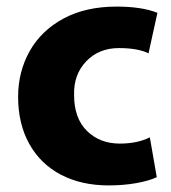

<svg xmlns="http://www.w3.org/2000/svg" viewBox="-20 -524 520 583"><path d="M456 14Q433 25 394 32Q355 39 310 39Q227 39 165 6.5Q103 -26 69 -87Q35 -148 35 -230Q35 -306 70 -368.5Q105 -431 172.5 -467.5Q240 -504 334 -504Q411 -504 458 -485L431 -362Q399 -378 341 -378Q280 -378 241.5 -337.5Q203 -297 205 -235Q205 -165 244 -126.5Q283 -88 344 -88Q397 -88 435 -107Z"/></svg>

Font: BM Euljiro oraeorae
Style: Regular
Weight: 400
Designer: Bongjin Kim; Bomjun Kim; Myungsoo Han; Hyesun Chae; Mikyoung Jeong; Wujin Sim; Minjae Kang; Suwha Jang;
Foundry: Sandoll Inc.
Version: Version 1.000;hotconv 1.0.109;makeexe 2.5.65596